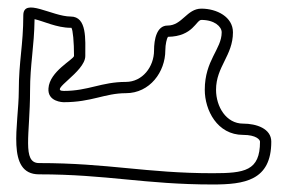

<svg xmlns="http://www.w3.org/2000/svg" viewBox="-20 -530 763 511"><path d="M30 -288C30 -199 -5 -66 84 -66C264 -66 366 -39 546 -39C630 -39 702 -49 702 -153C702 -188 662 -201 627 -201C582 -201 555 -246 555 -291C555 -353 600 -382 600 -444C600 -485 557 -507 516 -507C477 -507 465 -462 426 -462C397 -462 390 -425 390 -396C390 -352 359 -312 315 -312C250 -312 215 -288 150 -288C107 -288 207 -338 207 -381C207 -425 212 -486 168 -486C119 -486 42 -538 42 -489C42 -410 30 -367 30 -288ZM60 -288C60 -360 71 -404 72 -479C95 -474 131 -456 168 -456H170C174 -451 177 -418 177 -381C175 -371 112 -340 109 -295C106 -259 147 -258 150 -258C224 -258 259 -282 315 -282C379 -282 420 -339 420 -396C420 -412 424 -428 427 -432C494 -433 502 -477 516 -477C551 -477 570 -459 570 -444C570 -399 525 -370 525 -291C525 -237 558 -171 627 -171C662 -171 672 -158 672 -153C672 -75 631 -69 546 -69C370 -69 268 -96 84 -96C38 -96 60 -172 60 -288Z"/></svg>

Font: Camosport
Style: Oln
Weight: 400
Version: Version 001.000